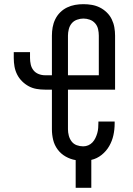

<svg xmlns="http://www.w3.org/2000/svg" viewBox="-20 -763 640 921"><path d="M343 138V5Q318 1 295 -12Q272 -25 256.5 -46Q241 -67 235 -92Q229 -117 229 -143V-333H196Q175 -333 155 -336.5Q135 -340 117.5 -349.5Q100 -359 85.5 -373.5Q71 -388 62 -406Q53 -424 49.5 -444Q46 -464 46 -485V-513H124V-485Q124 -469 127.5 -453.5Q131 -438 140.5 -426Q150 -414 165 -408Q180 -402 196 -402H229V-592Q229 -612 232.5 -632Q236 -652 245 -670.5Q254 -689 268.5 -703.5Q283 -718 301.5 -727Q320 -736 340 -739.5Q360 -743 380 -743Q401 -743 421 -739.5Q441 -736 459 -727Q477 -718 492 -703.5Q507 -689 516 -670.5Q525 -652 528.5 -632Q532 -612 532 -592V-333H306V-143Q306 -128 310 -112.5Q314 -97 323.5 -84.5Q333 -72 348 -66.5Q363 -61 379 -61Q392 -61 403.5 -66Q415 -71 423.5 -80Q432 -89 437.5 -100.5Q443 -112 446.5 -124Q450 -136 451 -149Q452 -162 452 -174V-180H530V-171Q530 -142 524 -114.5Q518 -87 504 -62.5Q490 -38 467.5 -20Q445 -2 418 4V138ZM454 -402V-592Q454 -607 450.5 -623Q447 -639 436.5 -651Q426 -663 411 -668.5Q396 -674 380 -674Q365 -674 349.5 -668.5Q334 -663 324 -651Q314 -639 310 -623Q306 -607 306 -592V-402Z"/></svg>

Font: Iosevka HT Extended
Style: Regular
Weight: 400
Width: 7
Monospace: yes
Designer: Belleve Invis
Foundry: Belleve Invis
Version: Version 32.3.0; ttfautohint (v1.8.4)